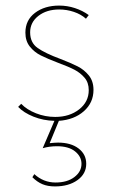

<svg xmlns="http://www.w3.org/2000/svg" viewBox="-20 -430 404 688"><path d="M289 157Q289 193 257.5 215.5Q226 238 177 238Q151 238 132 230Q113 222 96 205L103 194Q136 224 179 224Q221 224 246.5 204.5Q272 185 272 157Q272 131 249 112.5Q226 94 184 94Q157 94 133 101L175 3Q135 2 100 -12Q65 -26 45 -47L56 -58Q76 -37 109 -24Q142 -11 178 -11Q229 -11 263.5 -38Q298 -65 298 -107Q298 -134 283 -151.5Q268 -169 247 -180Q226 -191 188 -205Q149 -220 126 -231.5Q103 -243 87 -263Q71 -283 71 -313Q71 -358 105.5 -384Q140 -410 192 -410Q221 -410 248.5 -401Q276 -392 298 -376L288 -363Q270 -379 244.5 -387.5Q219 -396 192 -396Q147 -396 117.5 -373Q88 -350 88 -314Q88 -277 115 -258Q142 -239 196 -219Q235 -204 258.5 -192Q282 -180 298.5 -159.5Q315 -139 315 -108Q315 -62 280.5 -31.5Q246 -1 191 3L158 83Q178 81 188 81Q234 81 261.5 102Q289 123 289 157Z"/></svg>

Font: Ysabeau Thin
Style: Regular
Weight: 200
Designer: Christian Thalmann (Catharsis Fonts)
Version: Version 0.003